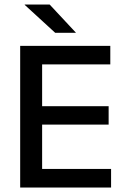

<svg xmlns="http://www.w3.org/2000/svg" viewBox="-20 -846 568 866"><path d="M170 0H71V-639H170ZM481 0H100.5V-84H481ZM470 -284H128V-367H470ZM477.5 -555.5H100V-639H477.5ZM322 -699 204 -825.5H91.5V-824L229 -698H322Z"/></svg>

Font: Anek Kannada Medium
Style: Regular
Weight: 500
Designer: Vaishnavi Murthy, Maithili Shingre (Kannada) & Yesha Goshar (Latin)
Foundry: Ek Type
Version: Version 1.003